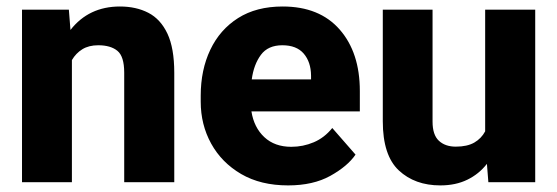

<svg xmlns="http://www.w3.org/2000/svg" viewBox="-20 -558 1707 588"><path d="M280.8 -419.4Q252 -419.4 232.2 -407.2Q212.4 -395 200.2 -374V0H47.4V-528.3H190.9L195.8 -466.3Q252 -538.1 347.2 -538.1Q397 -538.1 434.3 -518.8Q471.7 -499.5 492.7 -455.1Q513.7 -410.6 513.7 -335V0H360.4V-335.4Q360.4 -385.3 339.6 -402.3Q318.8 -419.4 280.8 -419.4Z M862.3 9.8Q778.3 9.8 718.5 -25.1Q658.7 -60.1 626.7 -118.2Q594.7 -176.3 594.7 -246.6V-265.1Q594.7 -343.8 624 -405.5Q653.3 -467.3 709.2 -502.7Q765.1 -538.1 845.7 -538.1Q958.5 -538.1 1020.3 -467.5Q1082 -397 1082 -279.3V-216.8H750Q757.8 -167.5 789.6 -137.9Q821.3 -108.4 872.1 -108.4Q908.2 -108.4 940.9 -122.3Q973.6 -136.2 997.6 -166L1068.8 -84.5Q1044.4 -48.8 991.7 -19.5Q939 9.8 862.3 9.8ZM844.7 -419.4Q800.8 -419.4 779.1 -390.1Q757.3 -360.8 751 -314.9H932.6V-326.7Q932.1 -368.2 910.2 -393.8Q888.2 -419.4 844.7 -419.4Z M1475.6 0 1471.2 -56.2Q1446.8 -24.9 1411.1 -7.6Q1375.5 9.8 1328.6 9.8Q1250.5 9.8 1201.4 -36.1Q1152.3 -82 1152.3 -186.5V-528.3H1304.7V-185.5Q1304.7 -145 1324 -127Q1343.3 -108.9 1376 -108.9Q1410.6 -108.9 1432.4 -121.3Q1454.1 -133.8 1465.8 -155.8V-528.3H1619.1V0Z"/></svg>

Font: Vazirmatn RD FD ExtraBold
Style: Regular
Weight: 800
Designer: Saber Rastikerdar
Foundry: Saber Rastikerdar
Version: Version 33.003